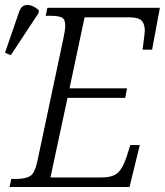

<svg xmlns="http://www.w3.org/2000/svg" viewBox="-56 -745 657 765"><path d="M-18 0 -11 -32H6Q45 -32 64 -43.5Q83 -55 93 -103L196 -589Q204 -626 204 -642Q204 -669 190 -675.5Q176 -682 145 -682H126L133 -714H581L550 -547H512Q513 -555 515 -570.5Q517 -586 519 -601Q521 -616 521 -622Q521 -649 508.5 -662.5Q496 -676 459 -676H281L221 -393H450L443 -355H213L145 -38H348Q394 -38 414 -57Q434 -76 449 -122L463 -167H501L460 0ZM-13 -525 -36 -535 21 -700Q28 -719 41.5 -723.5Q55 -728 70.5 -722Q86 -716 99 -704L97 -692Z"/></svg>

Font: Noto Serif SemiCondensed Light
Style: Italic
Weight: 300
Width: 4
Italic angle: -12°
Designer: Monotype Design Team
Foundry: Monotype Imaging Inc.
Version: Version 2.013; ttfautohint (v1.8.4.7-5d5b)